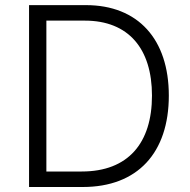

<svg xmlns="http://www.w3.org/2000/svg" viewBox="-20 -748 759 768"><path d="M311 0C530.3 0 655.3 -136.7 655.3 -365.7C655.3 -591.3 532.2 -727.5 323.7 -727.5H96.2V0ZM165.5 -62V-665.5H319.3C494.6 -665.5 587.9 -552.7 587.9 -365.7C587.9 -175.8 492.7 -62 307.1 -62Z"/></svg>

Font: Raveo Light
Style: Regular
Weight: 300
Designer: Jakub Foglar, Rasmus Andersson (Inter)
Foundry: Jakubfoglar.com
Version: Version 1.100;Glyphs 3.2.3 (3260)